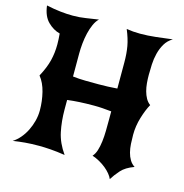

<svg xmlns="http://www.w3.org/2000/svg" viewBox="-116 -848 984 1024"><g transform="rotate(15 376.0 -336.0)"><path d="M305 -739Q290 -725 279.5 -701.5Q269 -678 262.5 -650.5Q256 -623 253 -593.5Q250 -564 250 -537V-410Q283 -406 319 -405.5Q355 -405 393 -405Q420 -405 443 -406Q466 -407 495 -409V-553Q495 -602 488 -641.5Q481 -681 461 -729Q497 -723 536 -723Q578 -723 622.5 -728Q667 -733 713 -739Q686 -723 671 -697.5Q656 -672 648.5 -642Q641 -612 639.5 -581Q638 -550 638 -523Q638 -500 640 -477.5Q642 -455 647.5 -434.5Q653 -414 662.5 -397Q672 -380 687 -369Q669 -337 654.5 -289Q640 -241 640 -193Q640 -167 641.5 -142.5Q643 -118 648.5 -96.5Q654 -75 664.5 -57.5Q675 -40 692 -29Q645 -12 621 15Q597 42 581 68Q576 55 564 40.5Q552 26 536 13Q520 0 500.5 -11Q481 -22 460 -29Q473 -43 480 -65.5Q487 -88 490.5 -116Q494 -144 494.5 -176Q495 -208 495 -241V-283Q466 -286 444.5 -287.5Q423 -289 399 -289Q354 -289 318.5 -287Q283 -285 252 -281V-228Q252 -164 264 -106.5Q276 -49 315 6Q270 -1 234.5 -3.5Q199 -6 172 -6Q127 -6 94 -3Q61 0 28 5Q49 -8 67 -29Q85 -50 98 -76Q111 -102 118.5 -131Q126 -160 126 -189Q126 -240 114 -288.5Q102 -337 76 -369Q104 -421 114.5 -464Q125 -507 125 -553Q125 -581 122 -613Q86 -622 55.5 -652Q25 -682 18 -740Q60 -731 96 -727Q132 -723 164 -723Q202 -723 235.5 -728.5Q269 -734 305 -739Z"/></g></svg>

Font: New Rocker
Style: Regular
Weight: 400
Designer: Pablo Impallari, Brenda Gallo, Rodrigo Fuenzalida
Foundry: Pablo Impallari, Brenda Gallo, Rodrigo Fuenzalida
Version: Version 1.000; ttfautohint (v0.93) -l 8 -r 50 -G 200 -x 14 -